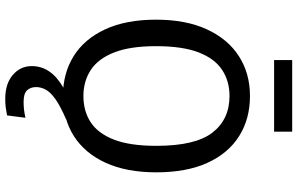

<svg xmlns="http://www.w3.org/2000/svg" viewBox="-221 -681 1134 732"><g transform="rotate(90 346.0 -315.0)"><path d="M346 -701Q433 -701 498.5 -660Q564 -619 600.5 -539.5Q637 -460 637 -344Q637 -230 600.5 -150.5Q564 -71 498.5 -29.5Q433 12 346 12Q260 12 194.5 -28.5Q129 -69 92 -148.5Q55 -228 55 -343Q55 -457 92 -537Q129 -617 194.5 -659Q260 -701 346 -701ZM346 -623Q289 -623 246 -594.5Q203 -566 179.5 -504.5Q156 -443 156 -343Q156 -244 180 -183Q204 -122 247 -94Q290 -66 346 -66Q404 -66 446.5 -94Q489 -122 512.5 -183Q536 -244 536 -344Q536 -493 485.5 -558Q435 -623 346 -623ZM421 -33 435 0Q384 22 357.5 41Q331 60 321.5 78Q312 96 312 114Q312 136 324.5 149Q337 162 368 162Q384 162 397.5 160.5Q411 159 429 155L420 225Q405 228 391 230Q377 232 357 232Q299 232 265.5 203Q232 174 232 131Q232 94 252.5 64Q273 34 315 10Q357 -14 421 -33ZM482 -862V-793H209V-862Z"/></g></svg>

Font: Fira Sans Variable
Style: Regular
Weight: 400
Designer: Carrois Corporate & Edenspiekermann AG
Foundry: Carrois Corporate GbR & Edenspiekermann AG
Version: Version 4.202